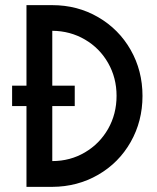

<svg xmlns="http://www.w3.org/2000/svg" viewBox="-20 -727 611 747"><path d="M27.1 -393.6H270.8V-314.4H27.1ZM83 -707H183.4Q281.4 -707 361.9 -660.2Q442.4 -613.5 488.4 -532.8Q534.4 -452 534.4 -353.8Q534.4 -255.5 488.4 -174.5Q442.4 -93.5 361.9 -47Q281.4 -0.5 183.4 0H83ZM433.5 -354.2Q433.5 -424.1 400.7 -481.8Q367.9 -539.5 310.5 -573.1Q253.1 -606.7 183.4 -607.2V-100.3Q253.1 -100.3 310.4 -134.1Q367.7 -167.9 400.6 -225.6Q433.5 -283.4 433.5 -354.2Z"/></svg>

Font: Lineal Thin
Style: Regular
Weight: 200
Designer: Created by Frank Adebiaye with contributions from Anton Moglia & Ariel Martín Pérez
Created by Frank ADEBIAYE with FontF
Foundry: Velvetyne Type Foundry
Version: Version 2.000;Glyphs 3.2 (3227)